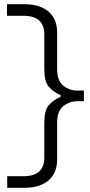

<svg xmlns="http://www.w3.org/2000/svg" viewBox="-20 -784 433 919"><path d="M14.5 115V59.5H91Q192 59.5 192 -28.5V-196.5Q192 -255 213.2 -280.2Q234.5 -305.5 270 -320.5V-328.5Q234.5 -344 213.2 -369.2Q192 -394.5 192 -453V-620.5Q192 -708.5 91 -708.5H13.5V-764H97.5Q170 -764 211.8 -728.8Q253.5 -693.5 253.5 -628V-453Q253.5 -397 283.2 -373.8Q313 -350.5 350 -350.5H381.5V-299.5H350Q313 -299.5 283.2 -276.2Q253.5 -253 253.5 -197V-21Q253.5 44.5 211.8 79.8Q170 115 97.5 115Z"/></svg>

Font: Heraclito Light
Style: Regular
Weight: 300
Designer: Kostas Bartsokas (font) & Cristiano Sobral (main changes)
Foundry: Kostas Bartsokas (font) & Cristiano Sobral (main changes)
Version: Version 1.00;July 8, 2020;FontCreator 13.0.0.2655 64-bit